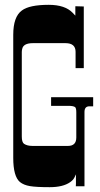

<svg xmlns="http://www.w3.org/2000/svg" viewBox="-20 -776 418 800"><path d="M352.1 -333Q332 -333 332 -309.1V0H295.9Q296.4 -4.4 296.4 -10.7V-38.1Q296.4 -44.9 296.9 -49.8Q293.9 -43.9 289.3 -34.9Q284.7 -25.9 272.5 -17.1Q242.7 3.9 187 3.9Q131.3 3.9 105 -0.5Q78.6 -4.9 63 -17.6Q35.2 -41 35.2 -118.2V-630.9Q35.2 -706.5 71.3 -732.4Q102.5 -755.9 183.1 -755.9Q251 -755.9 282.7 -722.7Q290 -715.3 293.9 -710.9V-750L329.1 -749V-492.2H294.9V-560.1Q294.9 -596.2 252.9 -596.2H117.2Q76.7 -596.2 72.3 -571.3Q70.8 -564.9 70.8 -559.1V-207Q70.8 -183.6 80.1 -176.8Q93.3 -168 115.2 -168H263.2Q297.9 -168 297.9 -203.1V-308.1Q297.9 -325.2 293 -329.6Q285.6 -335 265.1 -335H192.9V-371.1H368.2V-333Z"/></svg>

Font: Smokum
Style: Regular
Weight: 400
Designer: Astigmatic (AOETI)
Foundry: Astigmatic (AOETI)
Version: Version 1.001